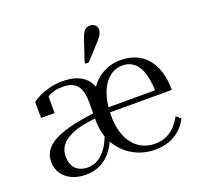

<svg xmlns="http://www.w3.org/2000/svg" viewBox="-133 -917 1122 1078"><g transform="rotate(-20 427.5 -378.5)"><path d="M389 -303 387 -271Q335 -267 293.5 -259Q252 -251 221.5 -238.5Q191 -226 171 -209.5Q151 -193 141 -171.5Q131 -150 131 -123Q131 -92 142.5 -69.5Q154 -47 176 -35.5Q198 -24 229 -24Q262 -24 290.5 -41Q319 -58 342.5 -92Q366 -126 382 -176L407 -158Q392 -113 371 -81Q350 -49 324 -28.5Q298 -8 267.5 1.5Q237 11 203 11Q159 11 123 -5Q87 -21 65.5 -51.5Q44 -82 44 -123Q44 -164 66 -193.5Q88 -223 132 -244Q176 -265 240.5 -279Q305 -293 389 -303ZM257 -528Q298 -528 330.5 -518.5Q363 -509 386.5 -489.5Q410 -470 422.5 -439.5Q435 -409 435 -367L359 -271V-365Q359 -413 347 -442.5Q335 -472 310.5 -485Q286 -498 249 -498Q192 -498 158 -475Q124 -452 101 -418Q103 -437 107.5 -450.5Q112 -464 119.5 -473Q127 -482 136.5 -485.5Q146 -489 156 -488V-375H75V-471Q89 -482 115 -495Q141 -508 177.5 -518Q214 -528 257 -528ZM627 -20Q668 -20 698 -34Q728 -48 750 -72Q772 -96 788 -126L815 -103Q797 -67 768 -41Q739 -15 701.5 -1.5Q664 12 620 12Q549 12 489.5 -21Q430 -54 394.5 -114Q359 -174 359 -255Q359 -288 361 -306.5Q363 -325 366.5 -335Q370 -345 376 -350.5Q382 -356 390 -362Q403 -403 424.5 -434Q446 -465 474.5 -486Q503 -507 535.5 -517.5Q568 -528 604 -528Q654 -528 694 -511Q734 -494 761.5 -461.5Q789 -429 804 -381.5Q819 -334 819 -272H422L421 -302H758L730 -291Q729 -341 721 -379Q713 -417 697.5 -443Q682 -469 658.5 -482.5Q635 -496 604 -496Q570 -496 541.5 -479Q513 -462 492.5 -430.5Q472 -399 460.5 -354Q449 -309 449 -253Q449 -197 462 -153.5Q475 -110 499 -80.5Q523 -51 555.5 -35.5Q588 -20 627 -20ZM456 -717Q462 -735 469.5 -746.5Q477 -758 487 -763.5Q497 -769 509 -769Q528 -769 539.5 -758Q551 -747 551 -730Q551 -721 547 -711Q543 -701 536 -691Q529 -681 520 -671L433 -576H413V-589Z"/></g></svg>

Font: Roboto Serif 144pt
Style: Regular
Weight: 400
Version: Version 1.008